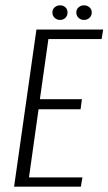

<svg xmlns="http://www.w3.org/2000/svg" viewBox="-20 -702 408 722"><path d="M33 0 117 -591H368L362 -555H162L130 -329H288L283 -291H125L89 -35H290L284 0ZM206 -627Q194 -627 185.5 -635Q177 -643 177 -655Q177 -667 185.5 -674.5Q194 -682 206 -682Q218 -682 226 -674.5Q234 -667 234 -655Q234 -643 226 -635Q218 -627 206 -627ZM296 -627Q284 -627 275.5 -635Q267 -643 267 -655Q267 -667 275.5 -674.5Q284 -682 296 -682Q308 -682 316.5 -674.5Q325 -667 325 -655Q325 -643 316.5 -635Q308 -627 296 -627Z"/></svg>

Font: Alumni Sans Thin Light
Style: Italic
Weight: 300
Italic angle: -8°
Version: Version 1.016